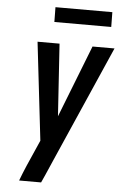

<svg xmlns="http://www.w3.org/2000/svg" viewBox="-61 -966 640 1009"><g transform="rotate(5 259.0 -462.0)"><path d="M195 0H79Q94 -40 111 -79.5Q128 -119 146 -159L172 -218L112 -735H228L253 -354L402 -735H518L248 -120L214 -42ZM491 -846H191L190 -924H490Z"/></g></svg>

Font: Iosevka Oblique
Style: Bold
Weight: 700
Italic angle: -9°
Monospace: yes
Designer: Belleve Invis
Foundry: Belleve Invis
Version: Version 32.5.0; ttfautohint (v1.8.4)